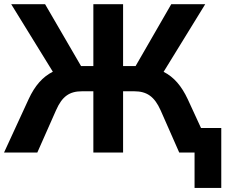

<svg xmlns="http://www.w3.org/2000/svg" viewBox="-21 -739 1092 930"><path d="M159.7 0 250.5 -205.1C279.8 -271.5 314.5 -296.9 376.5 -296.9H431.2V0H575.2V-296.9H628.9C690.9 -296.9 727.1 -271 756.8 -205.1L847.2 0H921.4V171.4H1050.8V-119.1H952.6L888.2 -258.8C858.4 -322.3 821.8 -365.7 771.5 -391.1L973.1 -718.8H808.6L635.7 -418.9H575.2V-718.8H431.2V-418.9H371.6L197.3 -718.8H33.2L234.9 -391.6C185.5 -366.7 147.9 -324.2 117.7 -258.8L-1.5 0Z"/></svg>

Font: Winston
Style: Bold
Weight: 700
Designer: Vernon Adams, Kim Jin-seong, David Berlow, Cristiano Sobral
Foundry: The Winston Project Authors
Version: Version 3.004